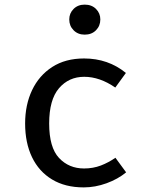

<svg xmlns="http://www.w3.org/2000/svg" viewBox="-20 -810 655 843"><path d="M349.2 -70.3Q388.7 -70.3 422.8 -83.3Q456.9 -96.4 486.7 -117.4L533.8 -53.3Q497.9 -23.6 447.9 -5.4Q397.9 12.8 347.7 12.8Q266.2 12.8 208.5 -22.1Q150.8 -56.9 120.5 -120Q90.3 -183.1 90.3 -267.7Q90.3 -349.7 120.8 -414.1Q151.3 -478.5 209.2 -515.9Q267.2 -553.3 349.2 -553.3Q454.9 -553.3 532.8 -489.7L486.2 -425.6Q417.9 -472.8 349.7 -472.8Q282.1 -472.8 239 -422.6Q195.9 -372.3 195.9 -267.7Q195.9 -162.6 239.2 -116.4Q282.6 -70.3 349.2 -70.3ZM351.8 -789.7Q382.6 -789.7 401.5 -770.8Q420.5 -751.8 420.5 -724.6Q420.5 -696.4 401.5 -677.2Q382.6 -657.9 351.8 -657.9Q322.1 -657.9 303.1 -677.2Q284.1 -696.4 284.1 -724.6Q284.1 -751.8 303.1 -770.8Q322.1 -789.7 351.8 -789.7Z"/></svg>

Font: Fira Code Retina
Style: Regular
Weight: 450
Monospace: yes
Designer: Carrois Corporate, Edenspiekermann AG, Nikita Prokopov
Foundry: Carrois Corporate, Edenspiekermann AG, Nikita Prokopov
Version: Version 6.002